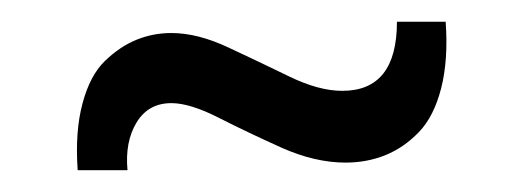

<svg xmlns="http://www.w3.org/2000/svg" viewBox="-20 -450 477 175"><path d="M50.8 -294.9Q48.3 -330.1 55.2 -355.7Q62 -381.3 75.7 -394.5Q89.4 -407.7 104.5 -413.8Q119.6 -419.9 136.2 -419.9Q160.2 -419.9 188.2 -406.7Q216.3 -393.6 243.4 -380.4Q270.5 -367.2 292 -367.2Q341.8 -367.2 341.8 -430.2H386.2Q388.7 -395.5 382.1 -369.6Q375.5 -343.8 361.8 -329.6Q348.1 -315.4 331.3 -308.6Q314.5 -301.8 294.9 -301.8Q267.1 -301.8 236.6 -315.4Q206.1 -329.1 179.7 -342.5Q153.3 -356 136.2 -356Q115.2 -356 104.5 -338.4Q93.8 -320.8 96.2 -294.9Z"/></svg>

Font: Lumene Sans Condensed
Style: Regular
Weight: 400
Width: 3
Designer: Deni Anggara
Version: Version 1.003;Glyphs 3.1.2 (3151)